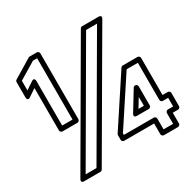

<svg xmlns="http://www.w3.org/2000/svg" viewBox="-261 -1533 1838 1828"><g transform="rotate(-30 658.0 -619.0)"><path d="M115 -993.9V-1099.9L302 -1213H348V-539H234V-1027C234 -1027 235.3 -1074.8 195.1 -1047.7ZM65 -947C65 -898.5 103.9 -926.3 103.9 -926.3L184 -980.1V-514C184 -503.3 193.9 -489 209 -489H373C383.7 -489 398 -498.9 398 -514V-1238C398 -1248.7 388.1 -1263 373 -1263H295C291.5 -1263 286 -1261.8 282.1 -1259.4L77.1 -1135.4C69.7 -1130.9 65 -1122.7 65 -1114ZM1006.5 -1213 314.6 -25H195.5L886.4 -1213ZM1071.6 -1225.4C1095.2 -1265.9 1050 -1263 1050 -1263H872C864.5 -1263 855 -1258.5 850.4 -1250.6L130.4 -12.6C106.9 27.9 152 25 152 25H329C336.5 25 346 20.5 350.6 12.6ZM1182 -263H1240V-168H1182C1166.9 -168 1157 -153.7 1157 -143V-25H1052V-143C1052 -158.1 1037.7 -168 1027 -168H698V-185.5L1033.5 -696H1157V-288C1157 -272.9 1171.3 -263 1182 -263ZM1207 -313V-721C1207 -731.7 1197.1 -746 1182 -746H1020C1012.2 -746 1003.8 -741.8 999.1 -734.7L652.1 -206.7C650 -203.5 648 -197.9 648 -193V-143C648 -132.3 657.9 -118 673 -118H1002V0C1002 10.7 1011.9 25 1027 25H1182C1192.7 25 1207 15.1 1207 0V-118H1265C1275.7 -118 1290 -127.9 1290 -143V-288C1290 -298.7 1280.1 -313 1265 -313ZM1027 -523H1026C1017.3 -523 1009.1 -518.3 1004.7 -511L876.7 -301C876.7 -301 850.7 -263 898 -263H1027C1042.1 -263 1052 -277.3 1052 -288V-498C1052 -513.1 1037.7 -523 1027 -523ZM1002 -410.6V-313H942.5Z"/></g></svg>

Font: Poland Can Into
Style: BigWritingsOLn
Weight: 700
Foundry: Cannot Into Space Fonts
Version: Version 0.92